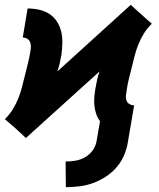

<svg xmlns="http://www.w3.org/2000/svg" viewBox="-37 -555 657 793"><path d="M235 218 234 112H235Q255 112 275.5 108.5Q296 105 315 94Q334 83 346.5 65Q359 47 362 27L376 -54Q366 -68 360.5 -84Q355 -100 353 -117.5Q351 -135 352.5 -153Q354 -171 357 -189Q360 -207 364 -225Q368 -243 374 -260L70 15L28 -24L-17 -63Q2 -81 15.5 -103Q29 -125 38.5 -148.5Q48 -172 54 -196Q60 -220 66 -244Q72 -268 78 -292Q84 -316 88 -340Q90 -350 90.5 -360.5Q91 -371 87.5 -380.5Q84 -390 75.5 -395Q67 -400 57 -400L77 -520Q101 -520 124 -515Q147 -510 166 -498Q185 -486 197.5 -467Q210 -448 215.5 -425.5Q221 -403 220.5 -379Q220 -355 217 -331Q214 -313 210 -295Q206 -277 200 -260L503 -535L546 -496L590 -457Q571 -439 557.5 -417Q544 -395 534.5 -371.5Q525 -348 519 -324Q513 -300 507 -276Q501 -252 495 -228Q489 -204 486 -180Q484 -170 483 -159.5Q482 -149 485.5 -139.5Q489 -130 498 -125Q507 -120 517 -120L492 27Q488 55 477 82.5Q466 110 446.5 133.5Q427 157 401 174Q375 191 347.5 201Q320 211 291.5 214.5Q263 218 235 218Z"/></svg>

Font: Iosevka Etoile Heavy
Style: Italic
Weight: 900
Italic angle: -9°
Designer: Belleve Invis
Foundry: Belleve Invis
Version: Version 22.1.2; ttfautohint (v1.8.4)